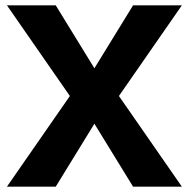

<svg xmlns="http://www.w3.org/2000/svg" viewBox="-20 -700 708 720"><path d="M6 0 242 -340 6 -680H189L334 -444L479 -680H662L426 -340L662 0H479L334 -236L189 0Z"/></svg>

Font: Teachers
Style: Regular
Weight: 400
Designer: Alfredo Marco Pradil, Chank Diesel
Version: Version 1.001